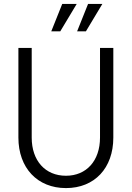

<svg xmlns="http://www.w3.org/2000/svg" viewBox="-20 -945 672 981"><path d="M317 16C463 16 559 -86 559 -242V-700H491V-242C491 -124 422 -47 317 -47C211 -47 142 -124 142 -242V-700H74V-242C74 -87 171 16 317 16ZM242 -785H288L372 -925H298ZM374 -785H419L503 -925H430Z"/></svg>

Font: Uncut Sans Book
Style: Regular
Weight: 350
Designer: Kasper Nordkvist
Foundry: UNCUT.wtf
Version: Version 1.304;Glyphs 3.2 (3246)